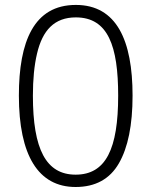

<svg xmlns="http://www.w3.org/2000/svg" viewBox="-20 -745 611 775"><path d="M515.1 -358.9C515.1 -582 450.7 -725.1 286.1 -725.1C116.7 -725.1 56.2 -577.6 56.2 -358.9C56.2 -118.2 134.3 9.8 285.2 9.8C364.7 9.8 423.3 -22 460 -85.9C496.6 -149.4 515.1 -240.2 515.1 -358.9ZM112.8 -358.9C112.8 -424.3 118.2 -481 129.4 -528.3C151.4 -623 199.7 -674.8 286.1 -674.8C416.5 -674.8 457 -558.6 457 -358.9C457 -144.5 407.7 -40 285.2 -40C166 -40 112.8 -142.6 112.8 -358.9Z"/></svg>

Font: Noto Reveo Sans
Style: Regular
Weight: 300
Designer: Monotype Design Team
Foundry: Monotype Imaging Inc.
Version: Version 2.007